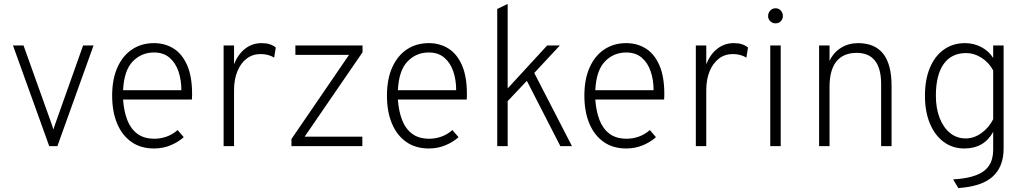

<svg xmlns="http://www.w3.org/2000/svg" viewBox="-20 -742 5212 975"><path d="M230 0 46 -511H99.5L238.5 -122.5Q242 -113 245 -104Q248 -95 251 -84Q254.5 -95 257.5 -104Q260.5 -113 264 -122.5L402 -511H455L271.5 0Z M762 12Q695 12 647.5 -21.2Q600 -54.5 574.8 -114.8Q549.5 -175 549.5 -256Q549.5 -341 576.8 -400.8Q604 -460.5 651.8 -491.8Q699.5 -523 762 -523Q817.5 -523 861.2 -495.8Q905 -468.5 930.2 -411.2Q955.5 -354 955.5 -264Q955.5 -258 955.2 -251Q955 -244 954.5 -236.5H605Q609 -178 626.2 -133Q643.5 -88 677.2 -62.8Q711 -37.5 764.5 -37.5Q795 -37.5 825.2 -48Q855.5 -58.5 882 -81.5L913 -45.5Q885.5 -20.5 846.2 -4.2Q807 12 762 12ZM605 -284H901Q901 -336 886.2 -379.5Q871.5 -423 840.8 -449.2Q810 -475.5 762 -475.5Q698 -475.5 654 -430Q610 -384.5 605 -284Z M1115.5 0V-511H1168.5V-416Q1189 -467 1225.2 -495Q1261.5 -523 1308.5 -523Q1354.5 -523 1380.5 -500.5L1372 -449Q1358 -458.5 1340.2 -463Q1322.5 -467.5 1303 -467.5Q1263 -467.5 1232.8 -444.5Q1202.5 -421.5 1185.5 -380Q1168.5 -338.5 1168.5 -284.5V0Z M1460 0V-36L1752.5 -463.5H1480V-511H1821V-476.5L1527 -48H1820V0Z M2157.5 12Q2090.5 12 2043 -21.2Q1995.5 -54.5 1970.2 -114.8Q1945 -175 1945 -256Q1945 -341 1972.2 -400.8Q1999.5 -460.5 2047.2 -491.8Q2095 -523 2157.5 -523Q2213 -523 2256.8 -495.8Q2300.5 -468.5 2325.8 -411.2Q2351 -354 2351 -264Q2351 -258 2350.8 -251Q2350.5 -244 2350 -236.5H2000.5Q2004.5 -178 2021.8 -133Q2039 -88 2072.8 -62.8Q2106.5 -37.5 2160 -37.5Q2190.5 -37.5 2220.8 -48Q2251 -58.5 2277.5 -81.5L2308.5 -45.5Q2281 -20.5 2241.8 -4.2Q2202.5 12 2157.5 12ZM2000.5 -284H2296.5Q2296.5 -336 2281.8 -379.5Q2267 -423 2236.2 -449.2Q2205.5 -475.5 2157.5 -475.5Q2093.5 -475.5 2049.5 -430Q2005.5 -384.5 2000.5 -284Z M2505 0V-696.5L2558 -722V-293L2758.5 -511H2823L2693 -371.5L2884.5 0H2825.5L2655.5 -331.5L2558 -228.5V0Z M3160 12Q3093 12 3045.5 -21.2Q2998 -54.5 2972.8 -114.8Q2947.5 -175 2947.5 -256Q2947.5 -341 2974.8 -400.8Q3002 -460.5 3049.8 -491.8Q3097.5 -523 3160 -523Q3215.5 -523 3259.2 -495.8Q3303 -468.5 3328.2 -411.2Q3353.5 -354 3353.5 -264Q3353.5 -258 3353.2 -251Q3353 -244 3352.5 -236.5H3003Q3007 -178 3024.2 -133Q3041.5 -88 3075.2 -62.8Q3109 -37.5 3162.5 -37.5Q3193 -37.5 3223.2 -48Q3253.5 -58.5 3280 -81.5L3311 -45.5Q3283.5 -20.5 3244.2 -4.2Q3205 12 3160 12ZM3003 -284H3299Q3299 -336 3284.2 -379.5Q3269.5 -423 3238.8 -449.2Q3208 -475.5 3160 -475.5Q3096 -475.5 3052 -430Q3008 -384.5 3003 -284Z M3513.5 0V-511H3566.5V-416Q3587 -467 3623.2 -495Q3659.5 -523 3706.5 -523Q3752.5 -523 3778.5 -500.5L3770 -449Q3756 -458.5 3738.2 -463Q3720.5 -467.5 3701 -467.5Q3661 -467.5 3630.8 -444.5Q3600.5 -421.5 3583.5 -380Q3566.5 -338.5 3566.5 -284.5V0Z M3891.5 0V-511H3944.5V0ZM3918 -623.5Q3902.5 -623.5 3891.5 -634.2Q3880.5 -645 3880.5 -660.5Q3880.5 -677 3891.5 -688.5Q3902.5 -700 3918 -700Q3934.5 -700 3945 -688.5Q3955.5 -677 3955.5 -660.5Q3955.5 -645 3945 -634.2Q3934.5 -623.5 3918 -623.5Z M4139.5 0V-511H4192.5V-432.5Q4212 -475 4250.5 -499Q4289 -523 4337 -523Q4422.5 -523 4465 -469Q4507.5 -415 4507.5 -306V0H4454.5V-315.5Q4454.5 -394 4423.2 -433.8Q4392 -473.5 4330.5 -473.5Q4262.5 -473.5 4227.5 -430Q4192.5 -386.5 4192.5 -301.5V0Z M4846.5 213 4820 169Q4890.5 165 4935.5 148.2Q4980.5 131.5 5002 99.5Q5023.5 67.5 5023.5 19V-72.5Q4977 12 4877.5 12Q4817 12 4772 -21.5Q4727 -55 4702 -115.2Q4677 -175.5 4677 -256Q4677 -337.5 4702 -397.5Q4727 -457.5 4773 -490.2Q4819 -523 4881 -523Q4925.5 -523 4964 -502.5Q5002.5 -482 5023.5 -447.5V-511H5076.5V11.5Q5076.5 59 5062.2 95Q5048 131 5019.5 156Q4991 181 4948 195Q4905 209 4846.5 213ZM4884 -39Q4925.5 -39 4963.2 -65.8Q5001 -92.5 5023.5 -136.5V-384.5Q5001.5 -425 4964.2 -448.8Q4927 -472.5 4886 -472.5Q4811.5 -472.5 4772 -416.8Q4732.5 -361 4732.5 -256Q4732.5 -191.5 4751.8 -142.5Q4771 -93.5 4805 -66.2Q4839 -39 4884 -39Z"/></svg>

Font: Overpass ExtraLight
Style: Regular
Weight: 250
Designer: Delve Withrington, Dave Bailey, Thomas Jockin
Foundry: Delve Fonts LLC
Version: Version 4.000